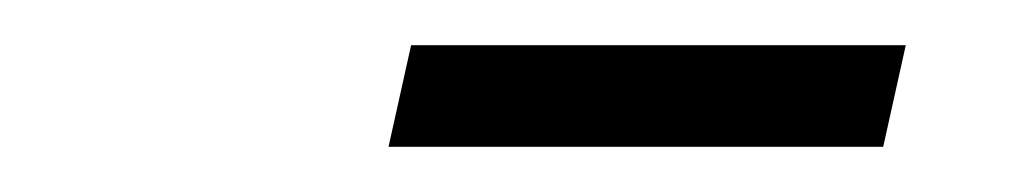

<svg xmlns="http://www.w3.org/2000/svg" viewBox="-20 -685 450 85"><path d="M152 -620 162 -665H381L371 -620Z"/></svg>

Font: Piazzolla Light
Style: Italic
Weight: 300
Italic angle: -11.3°
Designer: Juan Pablo del Peral
Foundry: Huerta Tipografica
Version: Version 1.330